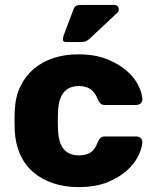

<svg xmlns="http://www.w3.org/2000/svg" viewBox="-20 -751 630 781"><path d="M250 -580Q236 -580 236 -589Q236 -598 239 -607L279 -713Q284 -727 293.5 -729Q303 -731 316 -731H445Q458 -731 462 -719.5Q466 -708 458 -700L344 -593Q336 -586 328.5 -583Q321 -580 308 -580ZM298 10Q243 10 196.5 -5.5Q150 -21 116 -50Q82 -79 62.5 -121.5Q43 -164 40 -219Q39 -235 39 -259Q39 -283 40 -300Q42 -355 62 -397.5Q82 -440 116 -469.5Q150 -499 196.5 -514.5Q243 -530 298 -530Q367 -530 416 -510Q465 -490 496.5 -462Q528 -434 543 -403Q558 -372 559 -349Q560 -338 552.5 -331Q545 -324 534 -324H407Q396 -324 390 -329Q384 -334 379 -344Q367 -375 348.5 -388Q330 -401 301 -401Q219 -401 216 -295Q214 -255 216 -224Q218 -169 239.5 -144Q261 -119 301 -119Q332 -119 350 -132Q368 -145 379 -176Q384 -186 390 -191Q396 -196 407 -196H534Q545 -196 552.5 -189Q560 -182 559 -171Q558 -151 544 -120Q530 -89 499 -60Q468 -31 419 -10.5Q370 10 298 10Z"/></svg>

Font: Fz Rubik
Style: Bold
Weight: 700
Designer: Hubert and Fischer
Foundry: Hubert and Fischer
Version: Vit hóa bi FontZin.com